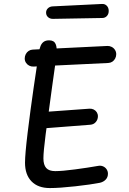

<svg xmlns="http://www.w3.org/2000/svg" viewBox="-20 -952 660 984"><path d="M108.2 -118Q108.2 -161 121.8 -273.2Q135.5 -385.5 152.6 -503.8Q169.7 -622 179 -681.3Q182.3 -703.2 188 -716.8Q193.7 -730.5 204.2 -737.9Q214.7 -745.3 231.8 -745.3Q257 -745.3 265.2 -726.3Q273.3 -707.3 269.7 -672.7Q266.3 -641.7 247.3 -509.2Q225.2 -350.5 213.8 -262.1Q202.5 -173.7 202.5 -140.5Q202.5 -107.2 216.8 -91.1Q231.2 -75 263 -75Q298.7 -75 364.4 -83.8Q430.2 -92.5 482 -101.7Q495.5 -104.5 507.3 -99.8Q519.2 -95 526.2 -84.7Q533.2 -74.3 533.2 -61.7Q533.2 -43.8 521.9 -31.8Q510.7 -19.7 492.2 -15.3Q447 -6.3 365.8 2.8Q284.7 11.8 235.5 11.8Q174.8 11.8 141.5 -22.5Q108.2 -56.8 108.2 -118ZM152.7 -333.5Q152.7 -345.2 158 -355Q163.3 -364.8 172.8 -370.8Q182.3 -376.7 193.8 -377.3L438.5 -395Q450.2 -395.7 460.2 -390.8Q470.2 -385.8 476 -376.7Q481.8 -367.5 481.8 -356.3Q481.8 -339.3 471.1 -326.7Q460.3 -314 442.8 -312.7L197.5 -293.7Q186 -292.8 175.8 -298.2Q165.5 -303.7 159.1 -313.2Q152.7 -322.7 152.7 -333.5ZM106.7 -652.3Q106.7 -664 112 -674.3Q117.3 -684.7 126.8 -691Q136.3 -697.3 147.8 -697.8L530.2 -716.5Q541.8 -717 552.4 -711.6Q563 -706.2 569.3 -696.2Q575.7 -686.3 575.7 -674.3Q575.7 -662.3 570.3 -652.2Q565 -642 555.7 -635.8Q546.3 -629.7 534.5 -629.2L151.5 -610.8Q139.8 -610.3 129.6 -615.6Q119.3 -620.8 113 -630.6Q106.7 -640.3 106.7 -652.3ZM216.2 -886.3Q215.8 -900 225.3 -909.2Q234.8 -918.5 249.5 -919.3L502.2 -931.7Q517 -932.7 526.9 -922.9Q536.8 -913.2 537.2 -897Q537.5 -880.5 528.1 -870.2Q518.7 -859.8 503.8 -859.8L251.2 -855.3Q236.5 -855.2 226.5 -863.9Q216.5 -872.7 216.2 -886.3Z"/></svg>

Font: Monaspace Radon Var
Style: Regular
Weight: 400
Designer: Riley Cran and the Lettermatic Team
Version: Version 1.000 (Monaspace Radon Var)